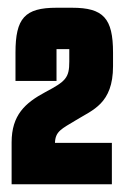

<svg xmlns="http://www.w3.org/2000/svg" viewBox="-20 -725 323 496"><path d="M126 -598H159V-566C159 -524 150 -515 97 -487C45 -459 10 -428 10 -357V-249H269V-356H122C123 -386 139 -392 177 -415C219 -441 272 -457 272 -554V-589C272 -678 247 -705 166 -705H126C44 -705 20 -678 20 -589V-516H126Z"/></svg>

Font: Queering Heavy
Style: Bold
Weight: 900
Designer: Adam Naccarato
Foundry: adamnac
Version: Version 2.000;hotconv 1.0.109;makeotfexe 2.5.65596